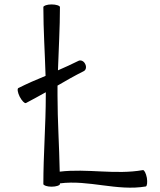

<svg xmlns="http://www.w3.org/2000/svg" viewBox="-20 -832 725 868"><path d="M97 -366C127 -382 157 -398 187 -415C187 -410 187 -405 187 -400C187 -267 176 -133 176 0C176 6 193 12 213 12C234 12 251 6 251 0V-3C380 -20 510 33 639 11C645 10 647 -8 644 -28C640 -49 632 -64 626 -63C502 -41 374 -71 250 -56C248 -170 240 -285 240 -400C240 -415 240 -430 240 -445C279 -468 318 -490 358 -510C369 -515 372 -530 365 -543C359 -556 345 -562 335 -557C304 -542 273 -527 242 -514C245 -609 251 -705 251 -800C251 -806 234 -812 213 -812C193 -812 176 -806 176 -800C176 -696 183 -593 186 -489C144 -472 103 -454 63 -434C57 -431 60 -413 69 -395C79 -376 91 -364 97 -366Z"/></svg>

Font: Nupuram Light
Style: Regular
Weight: 300
Designer: Santhosh Thottingal (santhosh.thottingal@gmail.com)
Foundry: SMC
Version: Version 1.000